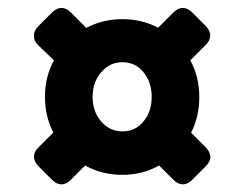

<svg xmlns="http://www.w3.org/2000/svg" viewBox="-20 -615 626 492"><path d="M347.7 -429.9Q326.7 -455.6 293.9 -455.6Q261.2 -455.6 239.3 -429.9Q217.3 -404.3 217.3 -366.7Q217.3 -329.1 239.3 -303.7Q261.2 -278.3 293.9 -278.3Q326.7 -278.3 347.7 -303.7Q368.7 -329.1 368.7 -366.7Q368.7 -404.3 347.7 -429.9ZM293.5 -167Q240.7 -167 198.2 -190.9L161.6 -154.3Q149.9 -142.6 137.7 -142.6Q125 -142.6 113.3 -154.3L78.6 -189Q66.9 -201.2 66.9 -213.9Q66.9 -225.6 78.6 -237.3L116.7 -275.4Q95.2 -316.9 95.2 -366.7Q95.2 -418.5 118.2 -460.4L78.1 -499Q66.4 -509.8 66.9 -524.4Q66.9 -536.6 78.6 -548.3L113.3 -583Q125 -594.7 137.5 -594.7Q149.9 -594.7 161.6 -583L201.2 -543.5Q242.7 -565.9 293.5 -565.9Q344.2 -565.9 385.3 -543.9L424.3 -583Q436 -594.7 448.2 -594.7Q460.9 -594.7 472.7 -583L507.3 -548.3Q518.6 -537.1 518.6 -523.9Q518.6 -511.2 507.3 -500L467.8 -460.4Q490.7 -418 490.7 -366.2Q490.7 -316.4 469.7 -274.9L507.3 -237.3Q519 -225.6 519 -212.4Q519 -200.7 507.3 -189L472.7 -154.3Q460.9 -142.6 448.5 -142.6Q436 -142.6 424.3 -154.3L387.7 -190.9Q345.2 -167 293.5 -167Z"/></svg>

Font: Simply Mono
Style: Bold
Weight: 700
Designer: Wojciech Kalinowski "wmk69" (wmk69@o2.pl)
Foundry: Wojciech Kalinowski "wmk69" (wmk69@o2.pl)
Version: Version 1.0.0